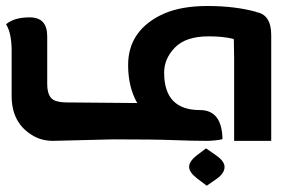

<svg xmlns="http://www.w3.org/2000/svg" viewBox="-38 -460 955 627"><path d="M637.2 146.5 605.5 122.6Q579.6 102.5 579.6 85Q579.6 66.4 606 46.4L634.8 24.4L668.5 47.9Q695.3 66.9 695.3 85Q695.3 106 669.4 124ZM331.5 -4.9 135.3 0Q93.8 0 62.5 -21.5Q0 -62 0 -146.5V-295.9Q0 -320.8 -4.2 -342.8Q-8.3 -364.7 -18.1 -380.9Q8.3 -403.3 59.1 -403.3Q116.2 -403.3 116.2 -341.8V-184.6Q116.2 -155.8 128.4 -140.6Q140.6 -125.5 182.6 -125.5L410.2 -123.5Q380.4 -175.8 380.4 -247.6Q380.4 -306.2 410.6 -348.4Q440.9 -390.6 497.6 -415.5Q554.2 -440.4 640.1 -440.4Q730 -440.4 799.8 -420.9L799.3 -420.4Q847.7 -412.1 847.7 -345.2V0H726.6V-271.5L725.6 -330.6Q725.6 -331.5 725.1 -332.5Q693.4 -341.3 643.6 -341.3Q568.8 -341.3 533.4 -304.9Q498 -268.6 498 -222.7Q498 -100.6 614.7 -100.6Q687 -100.6 688.5 -5.4Q663.6 0 635.7 0Q591.8 0 529.5 -2.4Q467.3 -4.9 331.5 -4.9Z"/></svg>

Font: ALMAS
Style: Bold
Weight: 700
Designer: ALMAS Font/ by Husham Jawad Kadhim, derived from the Bainsely font by/ Paul James MIller
Foundry: High-Logic / Made with FontCreator
Version: Version 1.411;September 19, 2021;FontCreator 14.0.0.2814 32-